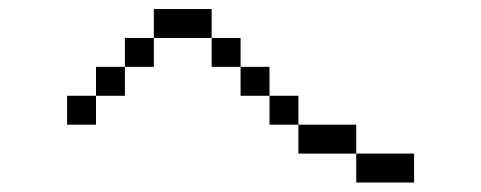

<svg xmlns="http://www.w3.org/2000/svg" viewBox="-20 -582 1040 415"><path d="M875 -187.5V-250H750V-187.5ZM750 -250V-312.5H625V-250ZM625 -312.5V-375H562.5V-312.5ZM187.5 -375H125V-312.5H187.5ZM187.5 -375H250V-437.5H187.5ZM562.5 -375V-437.5H500V-375ZM250 -437.5H312.5V-500H250ZM500 -437.5V-500H437.5V-437.5ZM312.5 -500H437.5V-562.5H312.5Z"/></svg>

Font: Unifont
Style: Regular
Weight: 500
Version: Version 13.0.05